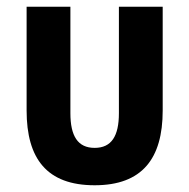

<svg xmlns="http://www.w3.org/2000/svg" viewBox="-20 -537 562 570"><path d="M261 13C402 13 463 -66 463 -209V-517H333V-201C333 -133 311 -98 261 -98C211 -98 189 -133 189 -201V-517H59V-209C59 -66 119 13 261 13Z"/></svg>

Font: Noto Sans Thai UI ExtCond
Style: Bold
Weight: 700
Width: 2
Designer: Monotype Design Team
Foundry: Monotype Imaging Inc.
Version: Version 2.000